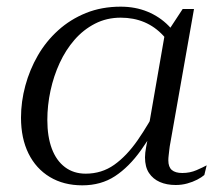

<svg xmlns="http://www.w3.org/2000/svg" viewBox="-20 -546 669 576"><path d="M528 -402 510 -372Q495 -412 470 -439Q445 -466 413 -479.5Q381 -493 342 -493Q300 -493 265 -475Q230 -457 203.5 -426.5Q177 -396 159 -357Q141 -318 131.5 -274Q122 -230 122 -186Q122 -136 135.5 -100Q149 -64 175 -44.5Q201 -25 237 -25Q285 -25 322.5 -51.5Q360 -78 393 -125.5Q426 -173 458 -235L475 -215Q439 -146 403 -95.5Q367 -45 325 -17.5Q283 10 227 10Q171 10 129.5 -15Q88 -40 65.5 -85.5Q43 -131 43 -193Q43 -241 56 -289Q69 -337 93.5 -379.5Q118 -422 154.5 -455Q191 -488 238 -507Q285 -526 342 -526Q386 -526 422.5 -511Q459 -496 486 -468.5Q513 -441 528 -402ZM562 -519 491 -117Q489 -107 488 -97.5Q487 -88 486 -80Q485 -72 485 -65Q485 -45 495.5 -36Q506 -27 527 -27Q550 -27 569.5 -35.5Q589 -44 600 -50L593 -21Q585 -14 571.5 -7Q558 0 541.5 4.5Q525 9 507 9Q480 9 459.5 0Q439 -9 427 -27Q415 -45 415 -74Q415 -87 418.5 -105.5Q422 -124 426 -144L422 -142L475 -447L484 -452L528 -519Z"/></svg>

Font: Roboto Serif 120pt Expanded Light
Style: Italic
Weight: 300
Width: 7
Italic angle: -10°
Designer: Greg Gazdowicz
Foundry: Commercial Type
Version: Version 1.008